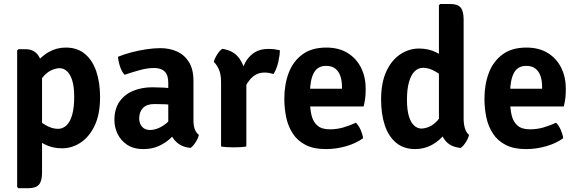

<svg xmlns="http://www.w3.org/2000/svg" viewBox="-20 -756 2982 991"><path d="M112 -502Q152.5 -502 174.8 -473.5Q197 -445 197 -395V135Q197 178.5 181 197Q165 215.5 125.5 215.5H75L68.5 209V-495.5L75 -502ZM496.5 -254.5Q496.5 -166.5 468.8 -108Q441 -49.5 396.2 -20Q351.5 9.5 300 9.5Q250 9.5 209.8 -11.5Q169.5 -32.5 136 -55L154.5 -151.5Q183.5 -128.5 216 -109.8Q248.5 -91 279.5 -91Q305 -91 324 -109.8Q343 -128.5 353 -165.2Q363 -202 363 -255Q363 -308 352.8 -340.8Q342.5 -373.5 325.5 -388.8Q308.5 -404 287.5 -404Q267.5 -404 243.2 -392.5Q219 -381 197.2 -353.2Q175.5 -325.5 162 -276L134 -359Q141 -396 167 -430.8Q193 -465.5 232.5 -488Q272 -510.5 320 -510.5Q379 -510.5 418.2 -477.8Q457.5 -445 477 -387.5Q496.5 -330 496.5 -254.5Z M570.5 -135.5Q570.5 -194.5 597.2 -232Q624 -269.5 668.2 -287.5Q712.5 -305.5 765.5 -305.5Q790.5 -305.5 825.2 -303.8Q860 -302 889 -295.5V-211Q865 -216.5 833.2 -217.8Q801.5 -219 777 -219Q737.5 -219 718 -198.8Q698.5 -178.5 698.5 -144.5Q698.5 -119 713.2 -102Q728 -85 755 -85Q788 -85 823.8 -108.5Q859.5 -132 884 -175L903 -86Q884 -64 858.5 -40.8Q833 -17.5 798.8 -2Q764.5 13.5 720 13.5Q669.5 13.5 636.2 -8.8Q603 -31 586.8 -65.2Q570.5 -99.5 570.5 -135.5ZM1006.5 -59.5Q1002.5 -42 989.8 -22Q977 -2 963.5 7.5Q925.5 4 901.2 -14Q877 -32 864.5 -57.8Q852 -83.5 848.5 -110V-329.5Q848.5 -368.5 830 -386.8Q811.5 -405 775.5 -405Q740.5 -405 701.5 -394.2Q662.5 -383.5 623 -370Q608.5 -386 599.8 -412Q591 -438 589 -463Q620.5 -476 658.8 -486Q697 -496 736 -501.8Q775 -507.5 808 -507.5Q854.5 -507.5 893 -490.5Q931.5 -473.5 955 -436.2Q978.5 -399 978.5 -338.5V-134.5Q978.5 -109.5 984.8 -90.8Q991 -72 1006.5 -59.5Z M1424.5 -496.5Q1424.5 -472 1416.5 -436.5Q1408.5 -401 1392 -374Q1380.5 -377.5 1369 -379.5Q1357.5 -381.5 1346 -381.5Q1321.5 -381.5 1303.2 -372Q1285 -362.5 1271 -346.2Q1257 -330 1246 -308.5Q1235 -287 1226.5 -263L1210 -284Q1212 -323 1220.2 -361.5Q1228.5 -400 1245.5 -432.2Q1262.5 -464.5 1291.8 -484Q1321 -503.5 1364.5 -503.5Q1383 -503.5 1396.5 -501.8Q1410 -500 1424.5 -496.5ZM1083.5 -436Q1087.5 -453.5 1100.2 -473.8Q1113 -494 1126.5 -504Q1186.5 -496 1216.2 -453.2Q1246 -410.5 1251.5 -343V0Q1238.5 2.5 1221.2 3.5Q1204 4.5 1186.5 4.5Q1169.5 4.5 1152.2 3.5Q1135 2.5 1121 0V-332.5Q1121 -375 1108.5 -400.5Q1096 -426 1083.5 -436Z M1530 -206.5V-298H1745V-310.5Q1745 -339 1737 -363Q1729 -387 1711 -401.5Q1693 -416 1663 -416Q1619.5 -416 1599.8 -379.8Q1580 -343.5 1580 -275V-235.5Q1580 -195 1587.8 -161.5Q1595.5 -128 1617.8 -108.2Q1640 -88.5 1682.5 -88.5Q1718.5 -88.5 1752.2 -98.2Q1786 -108 1817 -122.5Q1832 -107.5 1841.8 -85Q1851.5 -62.5 1854 -42.5Q1817.5 -16 1766.2 -1.2Q1715 13.5 1662 13.5Q1599 13.5 1557.5 -7.8Q1516 -29 1491.8 -65.8Q1467.5 -102.5 1457.5 -149.2Q1447.5 -196 1447.5 -246Q1447.5 -321 1470.5 -380.8Q1493.5 -440.5 1541.5 -475.5Q1589.5 -510.5 1664 -510.5Q1729.5 -510.5 1774.8 -482.2Q1820 -454 1843.8 -406Q1867.5 -358 1867.5 -298Q1867.5 -269 1865 -249.2Q1862.5 -229.5 1857 -206.5Z M2373 -142.5Q2373 -116 2379.8 -93.8Q2386.5 -71.5 2401 -59.5Q2397 -42 2384.2 -22Q2371.5 -2 2358 7.5Q2300 2.5 2272.8 -38Q2245.5 -78.5 2245.5 -134V-729L2252 -735.5H2302.5Q2342 -735.5 2357.5 -717.2Q2373 -699 2373 -655ZM1947 -242.5Q1947 -330 1974.5 -388.5Q2002 -447 2046.8 -476.2Q2091.5 -505.5 2143 -505.5Q2193 -505.5 2233 -485Q2273 -464.5 2307.5 -442L2289 -345Q2260 -368 2227.2 -387Q2194.5 -406 2164 -406Q2138 -406 2119.5 -387.2Q2101 -368.5 2090.8 -331.8Q2080.5 -295 2080.5 -241.5Q2080.5 -189 2090.5 -156Q2100.5 -123 2117.8 -107.8Q2135 -92.5 2155 -92.5Q2175.5 -92.5 2199.8 -104Q2224 -115.5 2246 -143.5Q2268 -171.5 2280.5 -220L2309.5 -137.5Q2302.5 -100 2276.2 -65.5Q2250 -31 2210.5 -8.8Q2171 13.5 2122.5 13.5Q2064 13.5 2024.8 -19Q1985.5 -51.5 1966.2 -109.2Q1947 -167 1947 -242.5Z M2563 -206.5V-298H2778V-310.5Q2778 -339 2770 -363Q2762 -387 2744 -401.5Q2726 -416 2696 -416Q2652.5 -416 2632.8 -379.8Q2613 -343.5 2613 -275V-235.5Q2613 -195 2620.8 -161.5Q2628.5 -128 2650.8 -108.2Q2673 -88.5 2715.5 -88.5Q2751.5 -88.5 2785.2 -98.2Q2819 -108 2850 -122.5Q2865 -107.5 2874.8 -85Q2884.5 -62.5 2887 -42.5Q2850.5 -16 2799.2 -1.2Q2748 13.5 2695 13.5Q2632 13.5 2590.5 -7.8Q2549 -29 2524.8 -65.8Q2500.5 -102.5 2490.5 -149.2Q2480.5 -196 2480.5 -246Q2480.5 -321 2503.5 -380.8Q2526.5 -440.5 2574.5 -475.5Q2622.5 -510.5 2697 -510.5Q2762.5 -510.5 2807.8 -482.2Q2853 -454 2876.8 -406Q2900.5 -358 2900.5 -298Q2900.5 -269 2898 -249.2Q2895.5 -229.5 2890 -206.5Z"/></svg>

Font: Signika Light SemiBold
Style: Regular
Weight: 600
Version: Version 2.003;gftools[0.9.32]